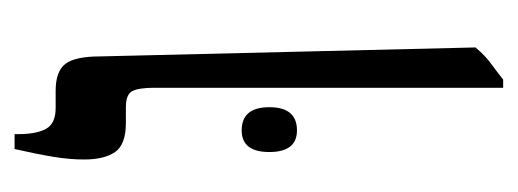

<svg xmlns="http://www.w3.org/2000/svg" viewBox="-238 -448 694 257"><g transform="rotate(-90 108.5 -320.0)"><path d="M119 7V-460Q119 -481 114.5 -489.5Q110 -498 93 -498H72Q43 -498 33 -512.5Q23 -527 23 -554Q23 -573 26.5 -594.5Q30 -616 37 -647H57V-641Q57 -618 64 -605Q71 -592 92 -592H115Q141 -592 151 -579Q161 -566 161 -532L173 -30Q162 -17 151 -9Q140 -1 130 7ZM33 -306Q33 -343 62 -343Q93 -343 93 -306Q93 -269 62 -269Q33 -269 33 -306Z"/></g></svg>

Font: Noto Serif Hebrew ExtraCondensed Medium
Style: Regular
Weight: 500
Width: 2
Designer: Monotype Design Team
Foundry: Monotype Imaging Inc.
Version: Version 2.004; ttfautohint (v1.8.4.7-5d5b)